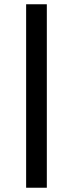

<svg xmlns="http://www.w3.org/2000/svg" viewBox="-20 -880 342 900"><path d="M102.5 0V-860H199.5V0Z"/></svg>

Font: Spartan Thin Medium
Style: Regular
Weight: 500
Version: Version 1.004